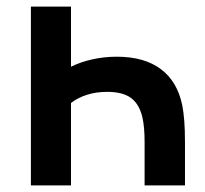

<svg xmlns="http://www.w3.org/2000/svg" viewBox="-20 -560 619 580"><path d="M332.8 -388.7Q415.9 -388.7 465.9 -351.2Q515.8 -313.8 530.5 -242.2Q538.8 -201 538.8 -131V0H416.8V-131Q416.8 -176.8 410.2 -205.3Q400.9 -245.4 375.8 -264Q350.6 -282.5 304.3 -282.5Q270.1 -282.5 242.5 -273.6Q215 -264.8 194.5 -249V0H73.3V-540H194.5V-358.5Q223.2 -372.7 258.8 -380.7Q294.3 -388.7 332.8 -388.7Z"/></svg>

Font: Tap Sans
Style: Regular
Weight: 400
Designer: Tap Payments
Foundry: Tap Payments
Version: Version 1.001;Glyphs 3.1.2 (3151)